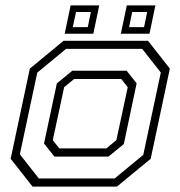

<svg xmlns="http://www.w3.org/2000/svg" viewBox="-20 -691 668 711"><path d="M100.5 0 19.5 -103 90.5 -437 215.5 -540H528L609 -437L538 -103L413 0ZM124 -30H404.5L510.5 -117.5L575.5 -422.5L506.5 -510H224.5L118 -422L53.5 -119.5ZM181.5 -111 143 -159.5 190.5 -382 247.5 -429H449L486 -382.5L438.5 -157.5L381.5 -111ZM199.5 -141.5H374L411 -172L453 -368L429 -398.5H254.5L217.5 -368L175.5 -172ZM427.5 -566 449.5 -671H555.5L533.5 -566ZM219.5 -566 241.5 -671H347.5L325.5 -566ZM249.5 -590.5H305L316.5 -646.5H261.5ZM458 -590.5H513.5L525 -646.5H469.5Z"/></svg>

Font: Tourney Light
Style: Italic
Weight: 300
Italic angle: -12°
Version: Version 1.015